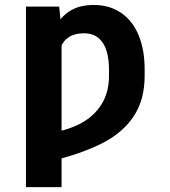

<svg xmlns="http://www.w3.org/2000/svg" viewBox="-20 -557 687 774"><path d="M228.2 197.3H84.6V-530.3H218.7L228.2 -432.6ZM356.5 -537.1Q422.1 -537.1 468.6 -504.9Q515.1 -472.8 539.1 -414.3Q563.1 -355.7 563.1 -277.2V-252.1Q563.1 -154.6 519.1 -88.3Q475.2 -22 392.3 20.3Q309.5 62.5 180.3 94.2L168.7 -18.7Q244.7 -28.7 300.8 -57.1Q356.8 -85.6 388.1 -134.7Q419.4 -183.8 419.4 -252.1V-277.2Q419.4 -319.5 409.5 -352.2Q399.5 -384.9 377 -403.8Q354.4 -422.8 318.4 -422.8Q282.1 -422.8 258.7 -408.2Q235.4 -393.7 224.3 -365.3Q213.2 -337 211.5 -294.5L151.8 -276.9Q167.4 -399.1 215.5 -468.1Q263.6 -537.1 356.5 -537.1Z"/></svg>

Font: Pretendard GOV Variable
Style: Regular
Weight: 400
Designer: Base glyphs from Inter by Rasmus Andersson; Hangul glyphs from Noto Sans CJK(Source Han Sans) by Jang Soo-young and Kang
Foundry: Kil Hyung-jin
Version: Version 1.307;Glyphs 3.2 (3192)